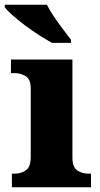

<svg xmlns="http://www.w3.org/2000/svg" viewBox="-36 -786 421 806"><path d="M14 0V-57H26Q52 -57 72.5 -71Q93 -85 93 -127V-415Q93 -453 72 -466Q51 -479 26 -479H10V-536H268V-125Q268 -84 288.5 -70.5Q309 -57 335 -57H346V0ZM182 -606Q157 -620 126.5 -639.5Q96 -659 67 -681Q38 -703 15.5 -723Q-7 -743 -16 -756V-766H161Q172 -744 190 -717Q208 -690 228 -664Q248 -638 262 -619V-606Z"/></svg>

Font: Noto Serif Tamil ExtraBold
Style: Italic
Weight: 800
Italic angle: -12°
Designer: Indian Type Foundry, Tom Grace, and the Monotype Design Team
Foundry: Monotype Imaging Inc.
Version: Version 2.003; ttfautohint (v1.8.4.7-5d5b)